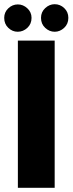

<svg xmlns="http://www.w3.org/2000/svg" viewBox="-44 -893 345 913"><path d="M41 -700H216V0H41ZM40 -742Q15 -742 -4.5 -760.5Q-24 -779 -24 -808Q-24 -835 -4.5 -853.5Q15 -872 41 -872Q66 -872 86 -853.5Q106 -835 106 -808Q106 -779 86 -760.5Q66 -742 40 -742ZM216 -742Q191 -742 171 -760.5Q151 -779 151 -808Q151 -836 171 -854.5Q191 -873 216 -873Q242 -873 261.5 -854.5Q281 -836 281 -808Q281 -779 261 -760.5Q241 -742 216 -742Z"/></svg>

Font: Phudu ExtraBold
Style: Regular
Weight: 800
Version: Version 1.005;gftools[0.9.23]